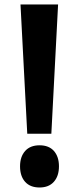

<svg xmlns="http://www.w3.org/2000/svg" viewBox="-20 -830 354 860"><path d="M244.1 -85Q244.1 -41.5 221.4 -15.9Q198.7 9.8 157.2 9.8Q115.2 9.8 92.5 -15.6Q69.8 -41 69.8 -85Q69.8 -127.9 92.5 -153.6Q115.2 -179.2 157.2 -179.2Q199.2 -179.2 221.7 -153.6Q244.1 -127.9 244.1 -85ZM71.8 -810.1H240.2L210 -231H102.1Z"/></svg>

Font: Sinkin Sans 600 SemiBold
Style: Regular
Weight: 600
Designer: Keith Bates
Foundry: K-Type
Version: Sinkin Sans (version 1.0)  by Keith Bates   •   © 2014   www